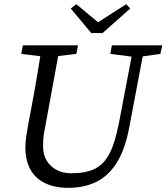

<svg xmlns="http://www.w3.org/2000/svg" viewBox="-20 -888 800 923"><path d="M203 -614 82 -629 90 -670H355L347 -629L222 -614ZM310 15Q243 15 196.5 -7.5Q150 -30 126 -73.5Q102 -117 102 -179Q102 -204 106 -231Q110 -258 115 -286L129 -360Q139 -412 148 -463.5Q157 -515 165.5 -567Q174 -619 182 -670H269L198 -282Q194 -263 190.5 -241.5Q187 -220 187 -185Q187 -143 205.5 -114Q224 -85 254.5 -70Q285 -55 321 -55Q391 -55 435 -76Q479 -97 506.5 -150Q534 -203 552 -298L623 -670H676L601 -274Q581 -168 540.5 -104.5Q500 -41 441.5 -13Q383 15 310 15ZM626 -614 510 -629 518 -670H760L751 -629L646 -614ZM347 -868 479 -758H415L587 -868L606 -847L473 -729H419L320 -847Z"/></svg>

Font: Source Serif 4
Style: Italic
Weight: 400
Italic angle: -12°
Designer: Frank Grießhammer
Foundry: Adobe Systems Incorporated
Version: Version 4.004;hotconv 1.0.116;makeotfexe 2.5.65601